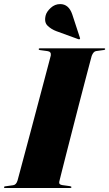

<svg xmlns="http://www.w3.org/2000/svg" viewBox="-41 -942 547 962"><path d="M256 -32Q252.5 -17 271.5 -14.5L308 -9.5Q317 -8 317 -4.5Q317 0 309 0H-15Q-21 0 -21 -3.5Q-21 -8 -14.5 -8.5L25 -14Q40.5 -16 47 -38Q48.5 -43.5 58 -79Q67.5 -114.5 82.2 -169.5Q97 -224.5 114.2 -289.2Q131.5 -354 148.5 -418.5Q165.5 -483 180 -537.2Q194.5 -591.5 203.5 -626Q212.5 -660.5 213.5 -664Q216.5 -683.5 196.5 -686L159.5 -691Q153 -691.5 153 -696Q153 -700 160 -700H480Q486 -700 486 -696.5Q486 -692 479.5 -691.5L440 -686Q427 -684 418.5 -662Q417.5 -659 408.5 -624.8Q399.5 -590.5 385.2 -536.2Q371 -482 354.2 -417.2Q337.5 -352.5 320.8 -287.2Q304 -222 289.8 -166.2Q275.5 -110.5 266.5 -74.2Q257.5 -38 256 -32ZM321 -870 359.5 -752.5Q361.5 -749 359 -746.5Q357 -744 352 -745.5L241 -786Q216.5 -795 197.8 -812.8Q179 -830.5 188 -865.5Q193 -884 213.5 -902.8Q234 -921.5 260.5 -921.5Q303.5 -921.5 321 -870Z"/></svg>

Font: Fraunces 144pt S000 Black
Style: Italic
Weight: 900
Italic angle: -16°
Version: Version 1.000; ttfautohint (v1.8.3)